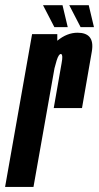

<svg xmlns="http://www.w3.org/2000/svg" viewBox="-62 -734 389 754"><path d="M149 -309.5Q174 -451 180 -486.5Q186 -518.5 178.5 -521.5Q178 -522 177 -522Q168.5 -522 160.5 -496.5Q155.5 -480.5 152 -466L69.5 0H-42L64 -600H163V-574Q201 -605.5 242.5 -605.5Q274.5 -605.5 289 -589.5Q305.5 -571 298.5 -531Q286 -456.5 260 -309.5ZM254.5 -627.5 210 -713.5H286.5L307 -627.5ZM151.5 -627.5 107 -713.5H183.5L204 -627.5Z"/></svg>

Font: Anybody UltraCondensed SemiBold
Style: Italic
Weight: 600
Width: 1
Italic angle: -10°
Designer: Tyler Finck
Foundry: Etcetera Type Company
Version: Version 1.010; ttfautohint (v1.8.3) -l 8 -r 50 -G 200 -x 14 